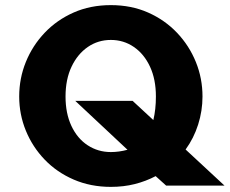

<svg xmlns="http://www.w3.org/2000/svg" viewBox="-20 -725 897 750"><path d="M413 5Q334 5 268 -23.5Q202 -52 154.5 -101.5Q107 -151 81 -214.5Q55 -278 55 -348Q55 -419 81 -483Q107 -547 154.5 -597Q202 -647 267.5 -676Q333 -705 413 -705Q493 -705 558.5 -676Q624 -647 671.5 -597Q719 -547 745 -483Q771 -419 771 -348Q771 -292 754 -238.5Q737 -185 705 -141L857 0H629L588 -37Q550 -17 506.5 -6Q463 5 413 5ZM413 -131Q445 -131 478 -140L274 -331H498L579 -256Q584 -277 586.5 -300Q589 -323 589 -348Q589 -415 566 -464.5Q543 -514 503 -541.5Q463 -569 413 -569Q363 -569 323 -541.5Q283 -514 259.5 -464.5Q236 -415 236 -348Q236 -282 259 -233Q282 -184 322.5 -157.5Q363 -131 413 -131Z"/></svg>

Font: Panamera Black
Style: Regular
Weight: 900
Designer: Bastien Sozeau
Foundry: NBR — Bastien Sozeau
Version: Version 3.002; ttfautohint (v1.8.4.7-5d5b);gftools[0.9.33]